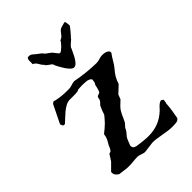

<svg xmlns="http://www.w3.org/2000/svg" viewBox="-203 -771 869 869"><g transform="rotate(-45 231.5 -336.0)"><path d="M210.4 0Q205.1 0 200 -1.5Q194.8 -2.9 189.9 -4.6Q185.1 -6.3 179.9 -7.8Q174.8 -9.3 168.9 -9.3Q156.2 -9.3 142.8 -7.6Q129.4 -5.9 114.7 -5.9Q107.9 -5.9 102.5 -6.1Q97.2 -6.3 92 -7.1Q86.9 -7.8 81.5 -8.5Q76.2 -9.3 69.3 -10.3L56.6 -11.7Q49.8 -15.1 43.5 -22.2Q37.1 -29.3 37.1 -38.1V-44.9L70.8 -78.6L87.9 -105.5Q89.8 -108.9 91.6 -109.6Q93.3 -110.4 94.7 -110.4Q96.2 -110.4 98.1 -111.1Q100.1 -111.8 103 -114.7Q108.9 -123 112.1 -131.6Q115.2 -140.1 120.1 -147Q126.5 -157.2 130.4 -167.2Q134.3 -177.2 135.3 -188.5Q146.5 -197.3 156 -205.3Q165.5 -213.4 173.3 -221.2Q180.7 -229 186.8 -236.3Q192.9 -243.7 198.2 -250Q204.6 -270.5 212.9 -288.1Q214.8 -293.5 220.7 -298.6Q226.6 -303.7 229.5 -309.1Q232.9 -314.9 232.9 -320.1Q232.9 -325.2 237.3 -330.1L253.4 -336.9Q254.9 -337.9 256.6 -343Q258.3 -348.1 260.3 -354.2Q262.2 -360.4 263.4 -366.5Q264.6 -372.6 265.1 -375Q269.5 -378.4 271.2 -386.7Q272.9 -395 272.9 -399.4Q272.9 -402.8 270 -405.5Q267.1 -408.2 262.9 -410.2Q258.8 -412.1 254.6 -413.1Q250.5 -414.1 247.6 -414.1Q240.7 -414.6 234.1 -415Q227.5 -415.5 222.2 -415.5L195.8 -414.1Q190.4 -410.6 184.3 -409.7Q178.2 -408.7 171.4 -408.7H135.3Q122.1 -408.2 108.9 -400.9Q95.7 -393.6 83.7 -383.5Q71.8 -373.5 61.3 -363.3Q50.8 -353 43 -346.2L37.1 -345.7Q32.7 -345.7 29.8 -351.1Q26.9 -356.4 26.4 -361.3L69.3 -448.7Q69.8 -449.7 72.5 -450.9Q75.2 -452.1 77.6 -454.6H82Q87.4 -452.6 89.6 -451.9Q91.8 -451.2 93.5 -451.2Q95.2 -451.2 97.4 -450.9Q99.6 -450.7 104.5 -449.2Q113.8 -447.8 121.6 -447Q129.4 -446.3 136.7 -445.8Q144 -445.3 151.4 -445.3Q158.7 -445.3 167 -445.3Q179.2 -445.3 189.7 -449.5Q200.2 -453.6 210.9 -453.6Q273.4 -441.4 337.9 -439.9Q350.1 -439.9 361.1 -443.8Q372.1 -447.8 383.3 -447.8Q387.2 -447.8 393.3 -447Q399.4 -446.3 405.3 -444.1Q411.1 -441.9 415.5 -438Q419.9 -434.1 419.9 -428.2L418.9 -424.8Q408.2 -410.6 398.7 -393.8Q389.2 -377 378.4 -364.3Q365.7 -350.1 356.9 -335.2Q348.1 -320.3 342.8 -302.2L308.1 -269.5L299.8 -247.6L277.8 -226.6Q269.5 -218.3 264.4 -210Q259.3 -201.7 255.4 -193.4Q251.5 -185.1 247.8 -176.3Q244.1 -167.5 238.8 -158.2L223.6 -141.1Q219.2 -129.9 211.9 -121.6Q204.6 -113.3 199.2 -106.4Q193.8 -97.7 190.7 -88.4Q187.5 -79.1 183.1 -69.3Q182.6 -68.4 182.6 -67.9V-65.9Q182.6 -53.7 191.9 -49.6Q201.2 -45.4 211.9 -44.9Q218.3 -43.9 226.1 -43Q233.9 -42 241.7 -41.3Q249.5 -40.5 257.1 -40Q264.6 -39.6 271 -39.6Q306.2 -39.6 334.5 -50.5Q362.8 -61.5 387.7 -84.5Q393.6 -90.3 397.2 -94.5Q400.9 -98.6 404.3 -102.1Q407.7 -105.5 412.1 -108.6Q416.5 -111.8 423.8 -114.7Q426.3 -114.7 431.2 -111.8Q436 -108.9 436.5 -106.4Q436.5 -102.5 435.1 -96.7Q433.6 -90.8 432.6 -86.9Q431.6 -67.4 428.5 -46.9Q425.3 -26.4 421.4 -5.9Q415 3.9 403.8 5.4Q392.6 6.8 378.4 6.8Q363.8 6.8 349.1 4.6Q334.5 2.4 320.3 0Q306.2 -2.4 292 -4.6Q277.8 -6.8 263.7 -6.8ZM166 -602.1Q160.6 -606.4 157.2 -611.8Q153.8 -617.2 150.6 -622.8Q147.5 -628.4 143.1 -633.1Q138.7 -637.7 131.3 -640.6V-662.1Q131.3 -666 132.1 -669.7Q132.8 -673.3 137.7 -678.7H149.4Q153.8 -677.7 156.7 -676Q159.7 -674.3 162.6 -671.9Q165.5 -669.4 168.9 -666.3Q172.4 -663.1 177.7 -659.2L195.3 -646Q199.7 -639.6 204.1 -635.5Q208.5 -631.3 212.4 -628.7Q216.3 -626 219 -624.3Q221.7 -622.6 222.7 -621.1Q227.5 -618.7 231.9 -613.5Q236.3 -608.4 240.5 -602.8Q244.6 -597.2 248 -593Q251.5 -588.9 254.9 -588.9Q258.8 -588.9 265.6 -594.2Q272.5 -599.6 279.1 -606.2Q285.6 -612.8 290.5 -619.1Q295.4 -625.5 295.4 -627.9Q307.1 -632.8 312.3 -638.4Q317.4 -644 321 -649.2Q324.7 -654.3 329.1 -659.2Q333.5 -664.1 343.8 -667.5Q345.2 -667.5 348.4 -668.5Q351.6 -669.4 355.2 -670.4Q358.9 -671.4 362.3 -672.4Q365.7 -673.3 368.2 -673.3Q369.6 -672.9 370.6 -668.9Q371.6 -665 372.3 -660.2Q373 -655.3 373.3 -651.4Q373.5 -647.5 373.5 -647Q373.5 -645.5 368.4 -638.9Q363.3 -632.3 356.9 -624.5Q350.6 -616.7 344.5 -609.9Q338.4 -603 336.4 -602.1Q336.4 -599.6 331.8 -595.7Q327.1 -591.8 321.5 -586.9Q315.9 -582 310.8 -576.7Q305.7 -571.3 304.7 -565.4Q300.8 -558.1 295.7 -546.6Q290.5 -535.2 283.9 -524.2Q277.3 -513.2 269.8 -505.4Q262.2 -497.6 253.4 -497.6Q246.1 -497.6 237.5 -505.9Q229 -514.2 221.4 -525.4Q213.9 -536.6 207.8 -547.9Q201.7 -559.1 198.7 -565.4L195.3 -575.7Q193.8 -577.6 189 -581.1Q184.1 -584.5 179 -588.1Q173.8 -591.8 169.9 -595.5Q166 -599.1 166 -602.1Z"/></g></svg>

Font: IM FELL English
Style: Regular
Weight: 400
Designer: Igino Marini
Foundry: Igino Marini
Version: 3.00